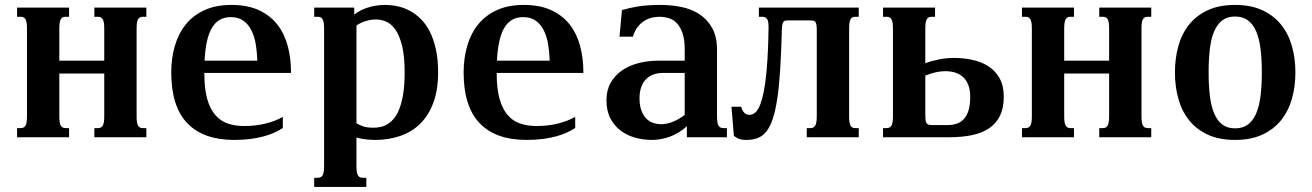

<svg xmlns="http://www.w3.org/2000/svg" viewBox="-20 -549 5247 768"><path d="M217.3 -85Q217.3 -69.8 218.8 -60.5Q220.2 -51.3 223.6 -45.9Q227.1 -40.5 231.7 -38.6Q236.3 -36.6 243.2 -36.6H256.3V0H48.3V-36.6H62Q68.4 -36.6 73.2 -38.6Q78.1 -40.5 81.5 -45.9Q85 -51.3 86.4 -60.5Q87.9 -69.8 87.9 -85V-433.6Q87.9 -448.7 86.4 -458Q85 -467.3 81.5 -472.7Q78.1 -478 73.2 -480Q68.4 -481.9 62 -481.9H48.3V-518.6H256.3V-481.9H243.2Q236.3 -481.9 231.7 -480Q227.1 -478 223.6 -472.7Q220.2 -467.3 218.8 -458Q217.3 -448.7 217.3 -433.6V-306.2H397V-433.6Q397 -448.7 395.5 -458Q394 -467.3 390.6 -472.7Q387.2 -478 382.3 -480Q377.4 -481.9 371.1 -481.9H357.4V-518.6H565.4V-481.9H552.2Q545.4 -481.9 540.8 -480Q536.1 -478 532.7 -472.7Q529.3 -467.3 527.8 -458Q526.4 -448.7 526.4 -433.6V-85Q526.4 -69.8 527.8 -60.5Q529.3 -51.3 532.7 -45.9Q536.1 -40.5 540.8 -38.6Q545.4 -36.6 552.2 -36.6H565.4V0H357.4V-36.6H371.1Q377.4 -36.6 382.3 -38.6Q387.2 -40.5 390.6 -45.9Q394 -51.3 395.5 -60.5Q397 -69.8 397 -85V-254.9H217.3Z M905.8 -529.3Q970.7 -529.3 1016.1 -508.1Q1061.5 -486.8 1089.8 -450.2Q1118.2 -413.6 1131.1 -364.7Q1144 -315.9 1144 -260.3V-257.3H797.4V-253.9Q797.4 -193.4 808.8 -153.3Q820.3 -113.3 841.1 -89.1Q861.8 -64.9 891.1 -54.9Q920.4 -44.9 956.5 -44.9Q1002.4 -44.9 1042 -54.7Q1081.5 -64.5 1111.3 -81.5V-37.1Q1096.7 -27.3 1078.1 -18.8Q1059.6 -10.3 1035.6 -3.7Q1011.7 2.9 982.4 6.8Q953.1 10.7 917 10.7Q793 10.7 729 -56.4Q665 -123.5 665 -259.3Q665 -315.4 679.2 -364.7Q693.4 -414.1 722.7 -450.7Q752 -487.3 797.4 -508.3Q842.8 -529.3 905.8 -529.3ZM1009.3 -306.2Q1008.3 -339.8 1003.2 -371.1Q998 -402.3 986.1 -426.8Q974.1 -451.2 954.1 -465.8Q934.1 -480.5 903.3 -480.5Q876.5 -480.5 857.7 -469Q838.9 -457.5 826.4 -435.3Q814 -413.1 807.1 -380.6Q800.3 -348.1 798.3 -306.2Z M1405.8 -56.2Q1413.6 -50.8 1430.2 -44.4Q1446.8 -38.1 1473.6 -38.1Q1487.8 -38.1 1502.7 -41.3Q1517.6 -44.4 1531.5 -53.2Q1545.4 -62 1557.6 -77.4Q1569.8 -92.8 1578.9 -117.4Q1587.9 -142.1 1593.3 -177Q1598.6 -211.9 1598.6 -259.3Q1598.6 -324.2 1588.4 -365.5Q1578.1 -406.7 1561.8 -430.2Q1545.4 -453.6 1524.9 -462.4Q1504.4 -471.2 1483.4 -471.2Q1468.8 -471.2 1455.3 -468Q1441.9 -464.8 1431.4 -460.7Q1420.9 -456.5 1414.1 -452.4Q1407.2 -448.2 1405.8 -446.3ZM1276.4 -433.6Q1276.4 -448.7 1274.9 -458Q1273.4 -467.3 1270 -472.7Q1266.6 -478 1261.7 -480Q1256.8 -481.9 1250.5 -481.9H1236.8V-518.6H1397V-490.2Q1416 -506.8 1449.2 -518.1Q1482.4 -529.3 1521 -529.3Q1545.9 -529.3 1571.3 -523.7Q1596.7 -518.1 1620.1 -505.4Q1643.6 -492.7 1664.1 -472.2Q1684.6 -451.7 1699.7 -421.6Q1714.8 -391.6 1723.6 -351.3Q1732.4 -311 1732.4 -259.3Q1732.4 -189.5 1713.6 -138.7Q1694.8 -87.9 1661.4 -54.7Q1627.9 -21.5 1581.5 -5.4Q1535.2 10.7 1480.5 10.7Q1461.9 10.7 1443.1 8.5Q1424.3 6.3 1405.8 1.5V113.8Q1405.8 128.9 1407.2 138.2Q1408.7 147.5 1412.1 152.8Q1415.5 158.2 1420.2 160.2Q1424.8 162.1 1431.6 162.1H1445.3V198.7H1236.8V162.1H1250.5Q1256.8 162.1 1261.7 160.2Q1266.6 158.2 1270 152.8Q1273.4 147.5 1274.9 138.2Q1276.4 128.9 1276.4 113.8Z M2075.2 -529.3Q2140.1 -529.3 2185.5 -508.1Q2231 -486.8 2259.3 -450.2Q2287.6 -413.6 2300.5 -364.7Q2313.5 -315.9 2313.5 -260.3V-257.3H1966.8V-253.9Q1966.8 -193.4 1978.3 -153.3Q1989.7 -113.3 2010.5 -89.1Q2031.2 -64.9 2060.5 -54.9Q2089.8 -44.9 2126 -44.9Q2171.9 -44.9 2211.4 -54.7Q2251 -64.5 2280.8 -81.5V-37.1Q2266.1 -27.3 2247.6 -18.8Q2229 -10.3 2205.1 -3.7Q2181.2 2.9 2151.9 6.8Q2122.6 10.7 2086.4 10.7Q1962.4 10.7 1898.4 -56.4Q1834.5 -123.5 1834.5 -259.3Q1834.5 -315.4 1848.6 -364.7Q1862.8 -414.1 1892.1 -450.7Q1921.4 -487.3 1966.8 -508.3Q2012.2 -529.3 2075.2 -529.3ZM2178.7 -306.2Q2177.7 -339.8 2172.6 -371.1Q2167.5 -402.3 2155.5 -426.8Q2143.6 -451.2 2123.5 -465.8Q2103.5 -480.5 2072.8 -480.5Q2045.9 -480.5 2027.1 -469Q2008.3 -457.5 1995.8 -435.3Q1983.4 -413.1 1976.6 -380.6Q1969.7 -348.1 1967.8 -306.2Z M2718.8 -257.3H2631.3Q2611.3 -257.3 2594.2 -251.2Q2577.1 -245.1 2564.7 -232.7Q2552.2 -220.2 2545.2 -201.2Q2538.1 -182.1 2538.1 -156.2Q2538.1 -127.9 2545.2 -108.2Q2552.2 -88.4 2564 -75.9Q2575.7 -63.5 2591.6 -57.9Q2607.4 -52.2 2625 -52.2Q2647.9 -52.2 2672.4 -62.3Q2696.8 -72.3 2718.8 -89.4ZM2848.1 -85Q2848.1 -69.8 2849.6 -60.5Q2851.1 -51.3 2854.5 -45.9Q2857.9 -40.5 2862.5 -38.6Q2867.2 -36.6 2874 -36.6H2887.7V0H2727.5V-43.9Q2696.8 -16.1 2660.4 -2.7Q2624 10.7 2587.4 10.7Q2553.2 10.7 2520.8 1.7Q2488.3 -7.3 2462.6 -26.6Q2437 -45.9 2421.4 -75.9Q2405.8 -106 2405.8 -147.9Q2405.8 -188 2422.6 -217.8Q2439.5 -247.6 2467.8 -267.1Q2496.1 -286.6 2533.4 -296.4Q2570.8 -306.2 2611.3 -306.2H2718.8V-352.1Q2718.8 -392.1 2709.7 -417.5Q2700.7 -442.9 2686.3 -457.3Q2671.9 -471.7 2653.6 -476.8Q2635.3 -481.9 2617.2 -481.9Q2606 -481.9 2590.6 -479Q2575.2 -476.1 2560.1 -467.3Q2544.9 -458.5 2532 -442.9Q2519 -427.2 2511.7 -402.3H2458L2467.8 -508.8Q2482.9 -513.2 2499 -516.8Q2515.1 -520.5 2533.4 -523.4Q2551.8 -526.4 2573.5 -527.8Q2595.2 -529.3 2622.1 -529.3Q2665 -529.3 2705.8 -521Q2746.6 -512.7 2778.1 -491.9Q2809.6 -471.2 2828.9 -436.5Q2848.1 -401.9 2848.1 -349.1Z M3247.1 -428.7Q3247.1 -442.9 3245.6 -450.7Q3244.1 -458.5 3240.7 -462.2Q3237.3 -465.8 3232.4 -466.6Q3227.5 -467.3 3221.2 -467.3H3133.3Q3126.5 -467.3 3121.8 -466.6Q3117.2 -465.8 3114 -462.2Q3110.8 -458.5 3109.4 -450.7Q3107.9 -442.9 3107.4 -428.7Q3105 -339.4 3100.8 -272.2Q3096.7 -205.1 3089.4 -156.2Q3082 -107.4 3071.5 -75.2Q3061 -43 3046.1 -23.9Q3031.2 -4.9 3011.5 2.9Q2991.7 10.7 2966.3 10.7Q2943.4 10.7 2931.6 4.6Q2919.9 -1.5 2915.5 -5.9L2905.8 -122.1H2944.8Q2947.8 -109.9 2952.6 -103.3Q2957.5 -96.7 2962.4 -93.8Q2967.3 -90.8 2971.7 -90.3Q2976.1 -89.8 2978.5 -89.8Q2987.8 -89.8 2996.8 -95.5Q3005.9 -101.1 3013.9 -115.7Q3022 -130.4 3028.8 -155.3Q3035.6 -180.2 3041 -218.8Q3046.4 -257.3 3049.8 -311Q3053.2 -364.7 3054.2 -437Q3054.7 -464.8 3048.1 -473.4Q3041.5 -481.9 3028.8 -481.9H3015.6V-518.6H3415V-481.9H3401.9Q3395 -481.9 3390.4 -480Q3385.7 -478 3382.6 -472.7Q3379.4 -467.3 3377.9 -458Q3376.5 -448.7 3376.5 -433.6V-85Q3376.5 -69.8 3377.9 -60.5Q3379.4 -51.3 3382.6 -45.9Q3385.7 -40.5 3390.4 -38.6Q3395 -36.6 3401.9 -36.6H3415V0H3207V-36.6H3220.7Q3227.1 -36.6 3232.2 -38.6Q3237.3 -40.5 3240.5 -45.9Q3243.7 -51.3 3245.4 -60.5Q3247.1 -69.8 3247.1 -85Z M3794.9 -317.4Q3832.5 -317.4 3868.7 -309.8Q3904.8 -302.2 3932.9 -284.4Q3960.9 -266.6 3978 -236.6Q3995.1 -206.5 3995.1 -161.6Q3995.1 -116.7 3979.7 -85.7Q3964.4 -54.7 3936 -35.6Q3907.7 -16.6 3867.2 -8.3Q3826.7 0 3776.9 0H3512.2V-36.6H3525.9Q3532.2 -36.6 3537.1 -38.6Q3542 -40.5 3545.4 -45.9Q3548.8 -51.3 3550.3 -60.5Q3551.8 -69.8 3551.8 -85V-433.6Q3551.8 -448.7 3550.3 -458Q3548.8 -467.3 3545.4 -472.7Q3542 -478 3537.1 -480Q3532.2 -481.9 3525.9 -481.9H3512.2V-518.6H3720.2V-481.9H3707Q3700.2 -481.9 3695.6 -480Q3690.9 -478 3687.5 -472.7Q3684.1 -467.3 3682.6 -458Q3681.2 -448.7 3681.2 -433.6V-295.9Q3692.9 -300.8 3707.3 -304.7Q3721.7 -308.6 3737.1 -311.5Q3752.4 -314.5 3767.3 -315.9Q3782.2 -317.4 3794.9 -317.4ZM3769.5 -48.8Q3788.6 -48.8 3805.2 -53.7Q3821.8 -58.6 3834.2 -71.5Q3846.7 -84.5 3853.8 -106.2Q3860.8 -127.9 3860.8 -161.6Q3860.8 -190.4 3852.8 -210.2Q3844.7 -230 3831.1 -241.9Q3817.4 -253.9 3799.6 -259Q3781.7 -264.2 3762.7 -264.2Q3741.7 -264.2 3720.7 -259.3Q3699.7 -254.4 3681.2 -246.6V-89.8Q3681.2 -77.1 3682.1 -69.1Q3683.1 -61 3686 -56.6Q3689 -52.2 3693.8 -50.5Q3698.7 -48.8 3707 -48.8Z M4236.8 -85Q4236.8 -69.8 4238.3 -60.5Q4239.7 -51.3 4243.2 -45.9Q4246.6 -40.5 4251.2 -38.6Q4255.9 -36.6 4262.7 -36.6H4275.9V0H4067.9V-36.6H4081.5Q4087.9 -36.6 4092.8 -38.6Q4097.7 -40.5 4101.1 -45.9Q4104.5 -51.3 4106 -60.5Q4107.4 -69.8 4107.4 -85V-433.6Q4107.4 -448.7 4106 -458Q4104.5 -467.3 4101.1 -472.7Q4097.7 -478 4092.8 -480Q4087.9 -481.9 4081.5 -481.9H4067.9V-518.6H4275.9V-481.9H4262.7Q4255.9 -481.9 4251.2 -480Q4246.6 -478 4243.2 -472.7Q4239.7 -467.3 4238.3 -458Q4236.8 -448.7 4236.8 -433.6V-306.2H4416.5V-433.6Q4416.5 -448.7 4415 -458Q4413.6 -467.3 4410.2 -472.7Q4406.7 -478 4401.9 -480Q4397 -481.9 4390.6 -481.9H4377V-518.6H4585V-481.9H4571.8Q4564.9 -481.9 4560.3 -480Q4555.7 -478 4552.2 -472.7Q4548.8 -467.3 4547.4 -458Q4545.9 -448.7 4545.9 -433.6V-85Q4545.9 -69.8 4547.4 -60.5Q4548.8 -51.3 4552.2 -45.9Q4555.7 -40.5 4560.3 -38.6Q4564.9 -36.6 4571.8 -36.6H4585V0H4377V-36.6H4390.6Q4397 -36.6 4401.9 -38.6Q4406.7 -40.5 4410.2 -45.9Q4413.6 -51.3 4415 -60.5Q4416.5 -69.8 4416.5 -85V-254.9H4236.8Z M4679.7 -259.3Q4679.7 -315.4 4693.4 -364.5Q4707 -413.6 4736.1 -450.2Q4765.1 -486.8 4810.8 -508.1Q4856.4 -529.3 4920.4 -529.3Q4983.9 -529.3 5029.5 -508.1Q5075.2 -486.8 5104.5 -450.2Q5133.8 -413.6 5147.7 -364.5Q5161.6 -315.4 5161.6 -259.3Q5161.6 -203.1 5147.7 -154.1Q5133.8 -105 5104.5 -68.4Q5075.2 -31.7 5029.5 -10.5Q4983.9 10.7 4920.4 10.7Q4856.4 10.7 4810.8 -10.5Q4765.1 -31.7 4736.1 -68.4Q4707 -105 4693.4 -154.1Q4679.7 -203.1 4679.7 -259.3ZM4814.5 -259.8Q4814.5 -206.1 4819.6 -164.6Q4824.7 -123 4837.2 -94.2Q4849.6 -65.4 4869.9 -50.5Q4890.1 -35.6 4920.4 -35.6Q4950.7 -35.6 4971.2 -50.5Q4991.7 -65.4 5004.2 -94Q5016.6 -122.6 5022 -164.1Q5027.3 -205.6 5027.3 -259.3Q5027.3 -313 5022 -354.5Q5016.6 -396 5004.2 -424.6Q4991.7 -453.1 4971.2 -468Q4950.7 -482.9 4920.4 -482.9Q4890.1 -482.9 4869.9 -468Q4849.6 -453.1 4837.2 -424.8Q4824.7 -396.5 4819.6 -354.7Q4814.5 -313 4814.5 -259.8Z"/></svg>

Font: Arian AMU Serif
Style: Bold
Weight: 700
Designer: Ruben Hakobyan (Tarumian)
Foundry: Ruben Hakobyan (Tarumian)
Version: Version 1.002